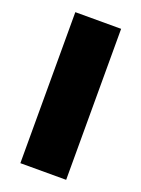

<svg xmlns="http://www.w3.org/2000/svg" viewBox="-111 -597 479 650"><g transform="rotate(20 128.5 -272.0)"><path d="M46 0V-544H211V0Z"/></g></svg>

Font: Georama ExtraCondensed Thin
Style: Bold
Weight: 700
Version: Version 1.001